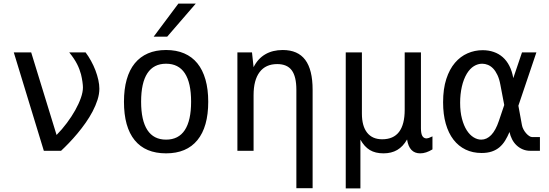

<svg xmlns="http://www.w3.org/2000/svg" viewBox="-20 -838 3050 1067"><path d="M56.6 -546.9H153.3L294.4 -87.9Q325.2 -119.1 351.8 -154.8Q378.4 -190.4 398.2 -225.8Q418 -261.2 429.4 -293.7Q440.9 -326.2 440.9 -352.1Q440.9 -363.8 438.2 -383.3Q435.5 -402.8 430.2 -424.8Q426.3 -439 421.1 -452.9Q416 -466.8 408.4 -481.7Q400.9 -496.6 390.1 -512.7Q379.4 -528.8 364.7 -546.9H455.6Q471.7 -525.4 485.8 -499.8Q500 -474.1 510.3 -447.3Q520.5 -420.4 526.4 -394Q532.2 -367.7 532.2 -345.2Q532.2 -315.4 522 -283.4Q511.7 -251.5 494.9 -219.2Q478 -187 456.1 -155.8Q434.1 -124.5 410.4 -96.2Q386.7 -67.9 363 -43.2Q339.4 -18.6 319.3 0H223.6Z M971.2 -817.9H1067.9L909.2 -634.3H834ZM902.8 14.2Q788.1 14.2 728.5 -58.8Q668.9 -131.8 668.9 -272.5Q668.9 -342.3 684.1 -396Q699.2 -449.7 729 -486.1Q758.8 -522.5 802.2 -541.3Q845.7 -560.1 902.8 -560.1Q960 -560.1 1003.7 -541.3Q1047.4 -522.5 1076.9 -486.1Q1106.4 -449.7 1121.8 -396Q1137.2 -342.3 1137.2 -272.5Q1137.2 -132.8 1077.1 -59.3Q1017.1 14.2 902.8 14.2ZM902.8 -62Q972.2 -62 1007.1 -115.2Q1042 -168.5 1042 -272.9Q1042 -377.9 1007.1 -430.9Q972.2 -483.9 902.8 -483.9Q834 -483.9 799.1 -430.9Q764.2 -377.9 764.2 -272.9Q764.2 -168.5 799.1 -115.2Q834 -62 902.8 -62Z M1627 -338.9Q1627 -412.6 1601.3 -447.3Q1575.7 -481.9 1520.5 -481.9Q1456.5 -481.9 1422.9 -437.5Q1389.2 -393.1 1389.2 -309.1V0H1299.3V-546.9H1380.4L1389.2 -464.8Q1413.1 -512.2 1454.1 -536.1Q1495.1 -560.1 1551.3 -560.1Q1635.3 -560.1 1676.3 -505.4Q1717.3 -450.7 1717.3 -338.9V208H1627Z M1901.4 -546.9H1991.2V-207Q1991.2 -137.2 2020.3 -100.6Q2049.3 -64 2104 -64Q2166.5 -64 2197.8 -105.2Q2229 -146.5 2229 -228V-546.9H2319.3V-125Q2319.3 -95.7 2327.1 -82.3Q2335 -68.8 2351.1 -68.8Q2354.5 -68.8 2362.8 -71.3Q2369.1 -73.2 2383.3 -80.1V-7.8Q2364.7 3.4 2348.1 8.8Q2331.5 14.2 2314.9 14.2Q2253.9 14.2 2242.2 -63Q2219.7 -23.4 2187.5 -4.6Q2155.3 14.2 2111.3 14.2Q2065.9 14.2 2035.4 -4.2Q2004.9 -22.5 1982.9 -62V209H1901.4Z M2656.2 12.2Q2606.9 12.2 2567.4 -6.8Q2527.8 -25.9 2500 -62Q2472.2 -98.1 2457.3 -150.4Q2442.4 -202.6 2442.4 -269.5Q2442.4 -344.2 2460.2 -398.9Q2478 -453.6 2508.3 -489Q2538.6 -524.4 2578.4 -541.7Q2618.2 -559.1 2662.1 -559.1Q2695.3 -559.1 2723.6 -549.3Q2752 -539.6 2773.9 -520.3Q2795.9 -501 2810.8 -471.7Q2825.7 -442.4 2832.5 -403.8L2880.9 -546.9H2960.9L2860.8 -250.5L2880.4 -143.6Q2882.3 -131.8 2888.7 -119.6Q2895 -107.4 2903.3 -97.9Q2911.6 -88.4 2920.7 -82.3Q2929.7 -76.2 2937.5 -76.2H2980.5V0H2926.8Q2903.8 0 2884.5 -8.3Q2865.2 -16.6 2850.3 -30.8Q2835.4 -44.9 2825.7 -64Q2815.9 -83 2811.5 -104.5Q2800.3 -78.1 2787.1 -56.6Q2773.9 -35.2 2755.9 -19.8Q2737.8 -4.4 2713.4 3.9Q2689 12.2 2656.2 12.2ZM2654.3 -62Q2685.1 -62 2710 -87.9Q2734.9 -113.8 2752.4 -166L2782.2 -254.4L2760.7 -367.2Q2754.9 -398.9 2744.4 -421.1Q2733.9 -443.4 2720.5 -457.3Q2707 -471.2 2691.4 -477.5Q2675.8 -483.9 2659.7 -483.9Q2635.7 -483.9 2613.8 -470.5Q2591.8 -457 2574.7 -429.2Q2556.2 -398.4 2546.6 -356.4Q2537.1 -314.5 2537.1 -267.1Q2537.1 -216.3 2547.4 -177.7Q2557.6 -139.2 2574.2 -113.5Q2590.8 -87.9 2611.8 -75Q2632.8 -62 2654.3 -62Z"/></svg>

Font: Hack
Style: Regular
Weight: 400
Monospace: yes
Designer: Christopher Simpkins
Foundry: Christopher Simpkins
Version: Version 2.019; ttfautohint (v1.4.1) -l 4 -r 80 -G 350 -x 0 -